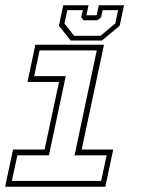

<svg xmlns="http://www.w3.org/2000/svg" viewBox="-20 -710 536 730"><path d="M-0.5 0 29.5 -141.5H149.5L204.5 -398.5H84.5L114.5 -540H375.5L290.5 -141.5H410.5L380.5 0ZM25 -22H364.5L385.5 -119.5H263.5L348 -518.5H130.5L110 -420.5H230L166 -119.5H46ZM248.5 -556 204 -612 220.5 -690H316.5L308.5 -652H347.5L355.5 -690H451.5L435 -612L367.5 -556ZM261.5 -574H362L418.5 -621L429 -671.5H370L364.5 -644.5L350.5 -633H297.5L289 -644.5L295 -671.5H236L225 -621Z"/></svg>

Font: Tourney ExtraLight
Style: Italic
Weight: 250
Italic angle: -12°
Version: Version 1.015